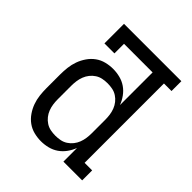

<svg xmlns="http://www.w3.org/2000/svg" viewBox="-203 -867 1006 1006"><g transform="rotate(45 300.0 -363.5)"><path d="M263 8Q237 8 211 1.5Q185 -5 163.5 -20.5Q142 -36 126.5 -58.5Q111 -81 102 -106Q93 -131 90 -157.5Q87 -184 87 -210V-310Q87 -336 90 -362.5Q93 -389 102 -414Q111 -439 126.5 -461.5Q142 -484 163.5 -499.5Q185 -515 211 -521.5Q237 -528 263 -528Q289 -528 314.5 -521.5Q340 -515 361 -500.5Q382 -486 397.5 -464.5Q413 -443 422 -419V-661H210V-590H136V-735H561V-662H505V-74H561V0H422V-101Q413 -77 397.5 -55.5Q382 -34 361 -19.5Q340 -5 314.5 1.5Q289 8 263 8ZM296 -66Q314 -66 332 -69.5Q350 -73 365.5 -83Q381 -93 392.5 -107.5Q404 -122 410.5 -139Q417 -156 419.5 -174Q422 -192 422 -210V-310Q422 -328 419.5 -346Q417 -364 410.5 -381Q404 -398 392.5 -412.5Q381 -427 365.5 -437Q350 -447 332 -450.5Q314 -454 296 -454Q278 -454 260 -450.5Q242 -447 226.5 -437Q211 -427 199.5 -412.5Q188 -398 181.5 -381Q175 -364 172.5 -346Q170 -328 170 -310V-210Q170 -192 172.5 -174Q175 -156 181.5 -139Q188 -122 199.5 -107.5Q211 -93 226.5 -83Q242 -73 260 -69.5Q278 -66 296 -66Z"/></g></svg>

Font: Iosevka HT Extended
Style: Regular
Weight: 400
Width: 7
Monospace: yes
Designer: Belleve Invis
Foundry: Belleve Invis
Version: Version 32.3.0; ttfautohint (v1.8.4)